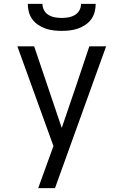

<svg xmlns="http://www.w3.org/2000/svg" viewBox="-20 -975 640 995"><path d="M178 0Q191 -35 203.5 -70.5Q216 -106 229 -141L257 -218L70 -735H157L300 -312L376 -535L443 -735H530L265 0ZM300 -815Q279 -815 257.5 -817.5Q236 -820 216 -827Q196 -834 178 -846Q160 -858 147.5 -875Q135 -892 129.5 -913Q124 -934 124 -955H200Q200 -937 208.5 -921.5Q217 -906 232.5 -897Q248 -888 265.5 -885Q283 -882 300 -882Q317 -882 334.5 -885Q352 -888 367.5 -897Q383 -906 391.5 -921.5Q400 -937 400 -955H476Q476 -934 470.5 -913Q465 -892 452.5 -875Q440 -858 422 -846Q404 -834 384 -827Q364 -820 342.5 -817.5Q321 -815 300 -815Z"/></svg>

Font: Iosevka Extended
Style: Regular
Weight: 400
Width: 7
Monospace: yes
Designer: Belleve Invis
Foundry: Belleve Invis
Version: Version 32.5.0; ttfautohint (v1.8.4)